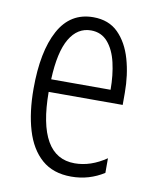

<svg xmlns="http://www.w3.org/2000/svg" viewBox="-68 -596 535 659"><g transform="rotate(10 199.5 -266.0)"><path d="M205 -542Q259 -542 292 -509Q325 -476 340.5 -422Q356 -368 356 -305V-263H98Q99 -37 228 -37Q284 -37 338 -74V-23Q313 -7 284.5 1.5Q256 10 224 10Q161 10 121.5 -24.5Q82 -59 63.5 -121Q45 -183 45 -265Q45 -395 85 -468.5Q125 -542 205 -542ZM205 -496Q158 -496 130.5 -449.5Q103 -403 99 -307H306Q306 -358 296 -401Q286 -444 263.5 -470Q241 -496 205 -496Z"/></g></svg>

Font: Noto Sans Telugu ExtraCondensed Light
Style: Regular
Weight: 300
Width: 2
Designer: Jelle Bosma - Monotype Design Team
Foundry: Monotype Imaging Inc.
Version: Version 2.005; ttfautohint (v1.8.4.7-5d5b)